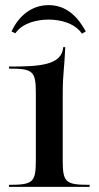

<svg xmlns="http://www.w3.org/2000/svg" viewBox="-20 -730 385 750"><path d="M25 -607 40 -600C68 -641 126 -653.5 170 -653.5C214 -653.5 272 -640.5 300 -598.5L315 -607C284 -665 239 -710 170 -710C102 -710 52 -666 25 -607ZM15 0H330V-8C235.5 -8 225 -17.7 225 -105V-350C225 -409.1 226.7 -429.2 229.1 -457.4C230.8 -477.3 232.9 -502.3 235 -546H227C222 -474 131.2 -470 15 -470V-462C109.5 -462 120 -452.3 120 -365V-105C120 -17.7 109.5 -8 15 -8Z"/></svg>

Font: Prida01
Style: Bold
Weight: 700
Designer: gluk
Foundry: gluk
Version: Version 00.072